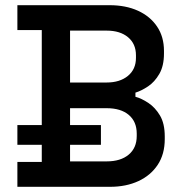

<svg xmlns="http://www.w3.org/2000/svg" viewBox="-20 -720 703 740"><path d="M47 0V-96H141V-604H47V-700H402Q465 -700 512 -678.5Q559 -657 585.5 -617.5Q612 -578 612 -524V-514Q612 -466 594 -435Q576 -404 550.5 -387Q525 -370 502 -363V-347Q525 -341 551.5 -323.5Q578 -306 596.5 -275Q615 -244 615 -194V-184Q615 -126 588 -85Q561 -44 513.5 -22Q466 0 404 0ZM250 -98H391Q445 -98 476 -124Q507 -150 507 -196V-205Q507 -251 476.5 -277Q446 -303 391 -303H250ZM250 -402H391Q442 -402 473 -427.5Q504 -453 504 -497V-507Q504 -551 473.5 -576.5Q443 -602 391 -602H250ZM47 -162V-238H369V-162Z"/></svg>

Font: Space Grotesk Medium
Style: Regular
Weight: 500
Designer: Florian Karsten
Foundry: Florian Karsten
Version: Version 2.000